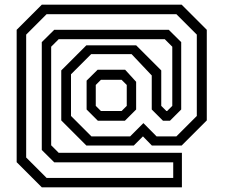

<svg xmlns="http://www.w3.org/2000/svg" viewBox="-20 -764 957 818"><path d="M158 34 51 -73V-637L158 -744H754L861 -637V-251L754 -144H627L589 -183L550 -144H348L241 -251V-464L348 -571H560L667 -464V-313L689 -291H692L714 -313V-565L682 -597H230L198 -565V-145L230 -113H755V34ZM178.5 -6H718V-72.5H211L158 -125V-584.5L211 -637H699L752 -584.5V-297.5L704 -249.5H674.5L626.5 -297.5V-442.5L540.5 -533.5H368.5L282.5 -447.5V-270L369.5 -183H534.5L591 -239.5L647 -183H731.5L818.5 -270V-616.5L731.5 -703.5H178.5L91.5 -616.5V-93ZM397 -249.5 349 -297.5V-420.5L396 -467H513L560 -415.5V-297.5L512 -249.5ZM410 -291H498L520 -313V-402L498 -424H410L388 -402V-313Z"/></svg>

Font: Tourney Expanded
Style: Regular
Weight: 400
Width: 7
Designer: Tyler Finck
Foundry: Etcetera Type Co
Version: Version 1.010; ttfautohint (v1.8.3)